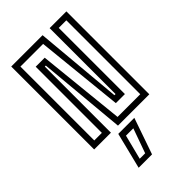

<svg xmlns="http://www.w3.org/2000/svg" viewBox="-285 -791 1146 1146"><g transform="rotate(-45 288.0 -217.5)"><path d="M55 0V-700H319.5L369.5 -143.5H379V-700H520.5V0H256L205 -558H196.5V0ZM93.5 -37.5H157.5V-596H233.5L291 -38.5H482.5V-662.5H418.5V-104H342L285 -661H93.5ZM165.5 265 222.5 36H358L278.5 265ZM208 231.5H254L309.5 76H247.5Z"/></g></svg>

Font: Tourney Condensed
Style: Regular
Weight: 400
Width: 3
Designer: Tyler Finck
Foundry: Etcetera Type Co
Version: Version 1.010; ttfautohint (v1.8.3)